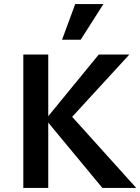

<svg xmlns="http://www.w3.org/2000/svg" viewBox="-20 -927 692 947"><path d="M485 0 205 -338 467 -658H618L305 -317L315 -374L652 0ZM95 0V-658H218V0ZM286 -731 351 -907H490L378 -731Z"/></svg>

Font: Ysabeau Office
Style: Bold
Weight: 700
Designer: Christian Thalmann (Catharsis Fonts)
Version: Version 2.001;gftools[0.9.30]; featfreeze: tnum,lnum,ss02